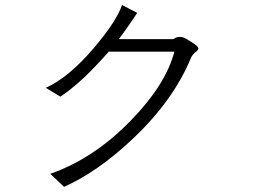

<svg xmlns="http://www.w3.org/2000/svg" viewBox="-20 -762 1040 763"><path d="M464.8 -742.2Q444.3 -679.7 355.5 -574.2Q253.9 -454.1 162.1 -413.1L219.7 -377.9Q260.7 -404.3 314.5 -454.1Q361.3 -499 412.1 -556.6H672.9Q638.7 -425.8 501 -284.2Q353.5 -131.8 179.7 -71.3L234.4 -19.5Q366.2 -78.1 502 -205.1Q668.9 -360.4 740.2 -535.2Q743.2 -541 748 -545.9Q751 -549.8 756.8 -554.7Q769.5 -564.5 768.6 -570.3Q765.6 -580.1 738.3 -596.7L736.3 -597.7Q714.8 -612.3 704.1 -614.3Q685.5 -619.1 668.9 -606.4H452.1Q475.6 -637.7 492.2 -662.1Q511.7 -689.5 525.4 -710.9Z"/></svg>

Font: DotumChe
Style: Regular
Weight: 400
Monospace: yes
Version: Version 2.21